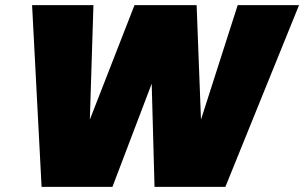

<svg xmlns="http://www.w3.org/2000/svg" viewBox="-20 -728 1185 748"><path d="M142 0 105 -708H344L330 -262L504 -708H746L763 -262L906 -708H1145L858 0H582L571 -402L418 0Z"/></svg>

Font: Poppins Black
Style: Italic
Weight: 900
Italic angle: -10°
Designer: Ninad Kale (Devanagari), Jonny Pinhorn (Latin)
Foundry: Indian Type Foundry
Version: Version 3.200;PS 1.000;hotconv 16.6.54;makeotf.lib2.5.65590